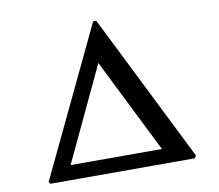

<svg xmlns="http://www.w3.org/2000/svg" viewBox="-81 -847 1078 944"><g transform="rotate(-10 457.5 -375.0)"><path d="M89.4 -10.7 96.2 -0.5H817.4L825.2 -13.2L457.5 -750.5H441.9ZM210 -73.7 431.6 -544.4 666 -73.7Z"/></g></svg>

Font: Merriweather
Style: Bold
Weight: 700
Designer: Eben Sorkin ( eben@eyebytes.com )
Foundry: Sorkin Type Co.
Version: Version 1.003